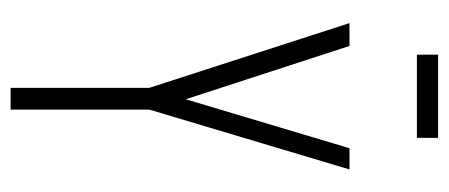

<svg xmlns="http://www.w3.org/2000/svg" viewBox="-256 -570 826 353"><g transform="rotate(90 156.5 -393.0)"><path d="M141 0V-255L22 -623H64L162 -322L252 -623H291L181 -255V0ZM80 -747V-786H233V-747Z"/></g></svg>

Font: Inconsolata ExtraCondensed Light
Style: Regular
Weight: 300
Width: 2
Monospace: yes
Designer: Raph Levien, Cyreal, Brenton Simpson
Foundry: Raph Levien, Cyreal, Google
Version: Version 3.100; ttfautohint (v1.8.4.7-5d5b)